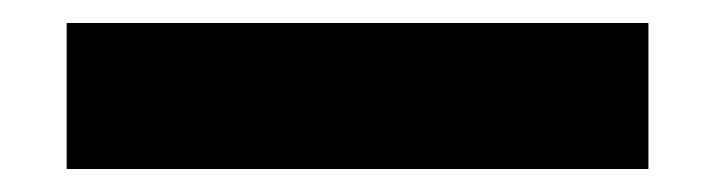

<svg xmlns="http://www.w3.org/2000/svg" viewBox="-20 -466 621 167"><path d="M38 -319H544V-446H38Z"/></svg>

Font: Digital Distortion
Style: Regular
Weight: 400
Version: Version 1